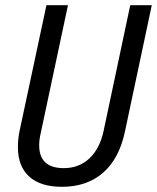

<svg xmlns="http://www.w3.org/2000/svg" viewBox="-20 -710 605 740"><path d="M49 -143Q49 -176 56 -208L159 -690H242L137 -197Q131 -172 131 -150Q131 -62 226 -62Q284 -62 324 -99Q364 -136 379 -204L482 -690H565L462 -205Q440 -99 377.5 -44.5Q315 10 219 10Q136 10 92.5 -29.5Q49 -69 49 -143Z"/></svg>

Font: Decalotype
Style: Italic
Weight: 400
Italic angle: -12°
Designer: Alfredo Marco Pradil
Foundry: Alfredo Marco Pradil
Version: Version 1.0